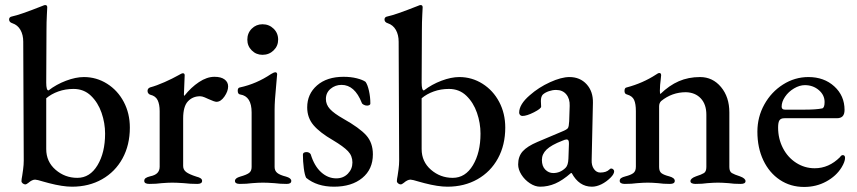

<svg xmlns="http://www.w3.org/2000/svg" viewBox="-20 -725 3391 760"><path d="M174 0 152 -6Q126 -14 119 -14Q107 -14 92 -1Q84 5 81 5Q75 5 70 1Q65 -3 65 -8Q65 -15 68 -30Q69 -36 71.5 -54.5Q74 -73 74 -89L72 -560Q72 -587 61 -606.5Q50 -626 29 -633Q16 -637 16 -648Q16 -658 28 -660Q58 -666 149 -702Q155 -705 159 -705Q167 -705 167 -696Q167 -692 165.5 -665.5Q164 -639 164 -606L163 -398Q163 -367 172 -367Q203 -391 241.5 -405.5Q280 -420 312 -420Q362 -420 404 -393.5Q446 -367 470 -321.5Q494 -276 494 -220Q494 -151 465 -98Q436 -45 384 -15.5Q332 14 265 14Q228 14 174 0ZM396 -196Q396 -238 382 -278.5Q368 -319 340 -346Q312 -373 271 -373Q239 -373 211 -363Q183 -353 163 -336V-135Q163 -85 200 -53Q237 -21 286 -21Q336 -21 366 -71Q396 -121 396 -196Z M551 -9Q551 -16 556.5 -20Q562 -24 574 -27Q594 -31 603 -40.5Q612 -50 612 -65V-285Q612 -312 604 -328.5Q596 -345 575 -350Q571 -351 567.5 -355Q564 -359 564 -365Q564 -375 574 -379Q600 -386 631.5 -400Q663 -414 686 -427Q699 -435 704 -435Q711 -435 711 -427L708 -350Q708 -346 710 -346Q736 -379 767.5 -400Q799 -421 829 -421Q855 -421 869 -410.5Q883 -400 883 -383Q883 -364 868.5 -343Q854 -322 837 -322Q829 -322 805 -333Q801 -335 790.5 -339.5Q780 -344 772 -344Q743 -344 724 -324Q705 -304 705 -256V-68Q705 -53 717 -44Q729 -35 757 -26Q769 -23 774.5 -19Q780 -15 780 -9Q780 3 761 3Q732 3 708 0Q678 -2 662 -2Q646 -2 620 0Q599 3 571 3Q551 3 551 -9Z M910 -9Q910 -20 931 -26Q956 -33 966 -40.5Q976 -48 976 -64V-280Q976 -344 931 -351Q921 -352 921 -366Q921 -378 930 -379Q995 -393 1053 -432Q1065 -439 1069 -439Q1077 -439 1077 -431Q1077 -425 1073 -385Q1067 -325 1067 -292V-64Q1067 -49 1077.5 -40.5Q1088 -32 1112 -26Q1133 -20 1133 -9Q1133 3 1115 3Q1089 3 1066 0Q1038 -2 1021 -2Q1004 -2 978 0Q957 3 929 3Q910 3 910 -9ZM959 -568Q959 -594 976.5 -611.5Q994 -629 1019 -629Q1045 -629 1063 -611.5Q1081 -594 1081 -568Q1081 -543 1063 -525.5Q1045 -508 1019 -508Q994 -508 976.5 -525.5Q959 -543 959 -568Z M1192 -21Q1186 -32 1182.5 -59.5Q1179 -87 1179 -113Q1179 -123 1194 -123Q1199 -123 1203.5 -120.5Q1208 -118 1210 -114Q1224 -68 1251 -43.5Q1278 -19 1311 -19Q1339 -19 1357 -37.5Q1375 -56 1375 -82Q1375 -108 1357.5 -126.5Q1340 -145 1298 -170Q1246 -200 1221 -229.5Q1196 -259 1196 -300Q1196 -353 1235 -387Q1274 -421 1340 -421Q1369 -421 1392.5 -415Q1416 -409 1427 -401Q1435 -390 1440.5 -365.5Q1446 -341 1446 -315Q1446 -311 1442 -309Q1438 -307 1433 -307Q1426 -307 1419.5 -310.5Q1413 -314 1412 -318Q1384 -389 1332 -389Q1307 -389 1288.5 -373.5Q1270 -358 1270 -333Q1270 -311 1286 -293.5Q1302 -276 1339 -255Q1403 -219 1429.5 -189.5Q1456 -160 1456 -114Q1456 -55 1414 -20.5Q1372 14 1302 14Q1235 14 1192 -21Z M1660 0 1638 -6Q1612 -14 1605 -14Q1593 -14 1578 -1Q1570 5 1567 5Q1561 5 1556 1Q1551 -3 1551 -8Q1551 -15 1554 -30Q1555 -36 1557.5 -54.5Q1560 -73 1560 -89L1558 -560Q1558 -587 1547 -606.5Q1536 -626 1515 -633Q1502 -637 1502 -648Q1502 -658 1514 -660Q1544 -666 1635 -702Q1641 -705 1645 -705Q1653 -705 1653 -696Q1653 -692 1651.5 -665.5Q1650 -639 1650 -606L1649 -398Q1649 -367 1658 -367Q1689 -391 1727.5 -405.5Q1766 -420 1798 -420Q1848 -420 1890 -393.5Q1932 -367 1956 -321.5Q1980 -276 1980 -220Q1980 -151 1951 -98Q1922 -45 1870 -15.5Q1818 14 1751 14Q1714 14 1660 0ZM1882 -196Q1882 -238 1868 -278.5Q1854 -319 1826 -346Q1798 -373 1757 -373Q1725 -373 1697 -363Q1669 -353 1649 -336V-135Q1649 -85 1686 -53Q1723 -21 1772 -21Q1822 -21 1852 -71Q1882 -121 1882 -196Z M2031 -74Q2031 -106 2049 -126Q2067 -146 2107 -163L2204 -204Q2224 -212 2228 -218Q2232 -224 2233 -245L2235 -306Q2236 -334 2221.5 -351.5Q2207 -369 2181 -369Q2167 -369 2152.5 -364Q2138 -359 2129 -351Q2121 -343 2121 -325L2122 -303Q2122 -295 2093.5 -280.5Q2065 -266 2048 -266Q2042 -266 2038.5 -270Q2035 -274 2035 -279Q2035 -312 2077 -348Q2112 -379 2157 -399.5Q2202 -420 2234 -420Q2276 -420 2302 -391.5Q2328 -363 2327 -318L2322 -92Q2321 -70 2331 -56Q2341 -42 2356 -42Q2380 -42 2392 -54Q2396 -58 2399 -58Q2404 -58 2407.5 -54.5Q2411 -51 2411 -47Q2411 -36 2397 -22Q2380 -5 2360.5 4.5Q2341 14 2323 14Q2272 14 2243 -40H2240Q2207 -11 2178 1.5Q2149 14 2118 14Q2098 14 2077.5 0.5Q2057 -13 2044 -33.5Q2031 -54 2031 -74ZM2219 -61Q2229 -71 2230 -97L2232 -154V-159Q2232 -173 2223 -173Q2217 -173 2206 -168Q2162 -151 2143.5 -133Q2125 -115 2125 -92Q2125 -67 2138.5 -53.5Q2152 -40 2170 -40Q2198 -40 2219 -61Z M2433 -9Q2433 -16 2438.5 -20Q2444 -24 2456 -27Q2476 -32 2486.5 -39.5Q2497 -47 2497 -65V-285Q2497 -314 2490 -329.5Q2483 -345 2462 -351Q2452 -353 2452 -365Q2452 -378 2461 -379Q2525 -396 2577 -430Q2585 -436 2590 -436Q2597 -436 2597 -427L2595 -407Q2594 -400 2593 -389Q2592 -378 2592 -366Q2592 -355 2594 -353Q2629 -387 2667 -403.5Q2705 -420 2751 -420Q2801 -420 2834 -380.5Q2867 -341 2867 -280V-64Q2867 -46 2877 -40Q2887 -34 2909 -27Q2931 -19 2931 -8Q2931 3 2912 3Q2884 3 2864 0Q2838 -2 2822 -2Q2806 -2 2780 0Q2761 3 2732 3Q2725 3 2719 0.5Q2713 -2 2713 -8Q2713 -19 2735 -27Q2757 -34 2766.5 -40Q2776 -46 2776 -64V-271Q2776 -312 2754 -335.5Q2732 -359 2695 -360Q2640 -360 2597 -325Q2589 -317 2589 -304V-64Q2589 -46 2599 -39Q2609 -32 2629 -27Q2651 -21 2651 -9Q2651 3 2632 3Q2605 3 2585 0Q2561 -2 2544 -2Q2528 -2 2502 0Q2481 3 2453 3Q2444 3 2438.5 0Q2433 -3 2433 -9Z M2978 -204Q2978 -262 3005.5 -311.5Q3033 -361 3079.5 -390.5Q3126 -420 3180 -420Q3242 -420 3282.5 -383Q3323 -346 3323 -290Q3323 -273 3315.5 -265Q3308 -257 3292 -257H3085Q3071 -257 3065.5 -249Q3060 -241 3060 -220Q3060 -176 3079 -139Q3098 -102 3131.5 -80.5Q3165 -59 3205 -59Q3261 -59 3305 -103Q3310 -111 3316 -111Q3325 -111 3325 -100Q3325 -85 3311 -62Q3290 -28 3250.5 -6.5Q3211 15 3163 15Q3109 15 3067 -13Q3025 -41 3001.5 -90.5Q2978 -140 2978 -204ZM3166 -291Q3211 -291 3235 -296Q3244 -299 3244 -321Q3244 -349 3221 -368.5Q3198 -388 3166 -388Q3145 -388 3123 -375Q3101 -362 3087.5 -342Q3074 -322 3074 -303Q3074 -291 3087 -291Z"/></svg>

Font: EB Garamond Medium
Style: Regular
Weight: 500
Designer: Georg Duffner and Octavio Pardo
Foundry: Georg Duffner
Version: Version 1.000